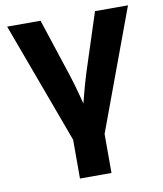

<svg xmlns="http://www.w3.org/2000/svg" viewBox="-82 -596 739 868"><g transform="rotate(-10 287.0 -162.5)"><path d="M218.3 35.6 9.8 -529.3H163.1L251 -261.7Q266.6 -212.9 279.5 -163.3Q292.5 -113.8 305.7 -63H272.5Q285.6 -113.8 298.3 -163.3Q311 -212.9 326.2 -261.7L413.1 -529.3H564.5L355.5 35.6ZM214.8 204.1V-2.9H359.4V204.1Z"/></g></svg>

Font: Inter 24pt
Style: Bold
Weight: 700
Designer: Rasmus Andersson
Foundry: rsms
Version: Version 4.001;git-66647c0bb